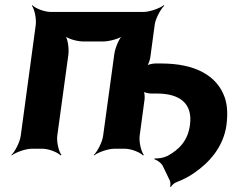

<svg xmlns="http://www.w3.org/2000/svg" viewBox="-20 -574 905 741"><path d="M713 -91C705 -30 670 4 626 28C612 35 588 39 577 37L576 41C586 43 604 56 609 68L635 122C638 128 639 141 636 146L640 147C642 142 652 133 659 130C685 120 709 108 730 93C787 54 842 -6 854 -91C859 -131 858 -166 848 -196C818 -284 731 -329 602 -329H580C569 -329 550 -325 543 -319L545 -316C552 -322 558 -341 560 -352L577 -478C580 -502 600 -539 614 -552L612 -554C597 -542 558 -528 534 -528H175C151 -528 116 -542 105 -554L103 -552C113 -539 121 -502 118 -478L60 -50C57 -26 38 11 24 24L25 26C40 14 79 0 103 0H144C168 0 203 14 214 26L217 24C207 11 198 -26 201 -50L244 -364C247 -388 241 -428 230 -440L228 -438C238 -425 277 -414 301 -414H378C402 -414 443 -425 457 -438L455 -440C440 -428 424 -388 421 -364L378 -50C375 -26 356 11 342 24L343 26C358 14 397 0 421 0H462C486 0 521 14 532 26L535 24C525 11 516 -26 519 -50L538 -191C539 -201 538 -220 533 -226L530 -223C535 -217 553 -213 564 -213H586C672 -213 725 -176 713 -91Z"/></svg>

Font: Asimov
Style: EdgeIt
Weight: 500
Designer: Google
Version: Version 2.000980: 2014